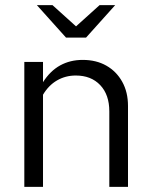

<svg xmlns="http://www.w3.org/2000/svg" viewBox="-20 -730 592 750"><path d="M75 0V-488H148V-409Q176 -453 215 -474.5Q254 -496 303 -496Q356 -496 395.5 -473.5Q435 -451 457.5 -410.5Q480 -370 480 -316V0H407V-295Q407 -360 371.5 -397.5Q336 -435 276 -435Q236 -435 203 -416Q170 -397 148 -360V0ZM185 -710 277 -627 369 -710H430L316 -583H238L124 -710Z"/></svg>

Font: Red Hat Text
Style: Regular
Weight: 400
Designer: Pentagram, MCKL
Foundry: MCKL
Version: Version 1.030